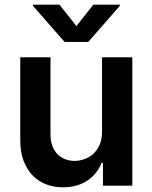

<svg xmlns="http://www.w3.org/2000/svg" viewBox="-20 -789 648 816"><path d="M247.9 7.1Q210.6 7.1 177.4 -5.1Q144.2 -17.4 119.3 -42.8Q94.5 -68.2 79.9 -106.7Q65.3 -145.2 66.1 -198.2V-545.5H194.6V-218Q194.6 -190.7 202.2 -169.7Q209.9 -148.8 223.7 -134.4Q237.6 -120 256.4 -112.6Q275.2 -105.1 297.6 -105.1Q315.7 -105.1 336.1 -111.7Q356.5 -118.3 373.8 -132.8Q391 -147.4 402.3 -171.2Q413.7 -195 413.7 -229.4V-545.5H542.3V0H417.6V-96.9H411.9Q402.7 -74.6 388 -55.4Q373.2 -36.2 352.8 -22.4Q332.4 -8.5 306.1 -0.7Q279.8 7.1 247.9 7.1ZM355.1 -610.8H254.6L120 -764.2V-769.2H232.6L304.7 -678.3L376.8 -769.2H489.3V-764.2Z"/></svg>

Font: Linik Sans SemiBold
Style: Regular
Weight: 600
Designer: Fonts by Rasmus Andersson / Changes by Cristiano Sobral with parts from Marc Monis
Foundry: rsms
Version: Version 3.020; ttfautohint (v1.6)